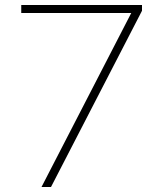

<svg xmlns="http://www.w3.org/2000/svg" viewBox="-20 -748 620 768"><path d="M146 0 505 -696H65V-728H548V-705L184 0Z"/></svg>

Font: SpoqaHanSansJP-Thin
Style: Regular
Weight: 250
Designer: [Source Han Sans]
Ryoko NISHIZUKA  (kana & ideographs); Paul D. Hunt (Latin, Greek & Cyrillic); Wenlong ZHANG  (bopomofo
Foundry: Spoqa (http://bi.spoqa.com)
Version: Version 1.002.20150607